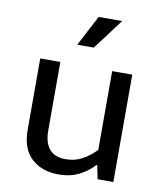

<svg xmlns="http://www.w3.org/2000/svg" viewBox="-80 -755 699 828"><g transform="rotate(10 269.5 -340.5)"><path d="M383 -470H471V0H402L390 -59H386Q360 -30 321.5 -10.5Q283 9 232 9Q159 9 113.5 -32.5Q68 -74 68 -158V-470H156V-169Q156 -139 163.5 -118Q171 -97 183.5 -84.5Q196 -72 213 -66.5Q230 -61 250 -61Q290 -61 322 -78Q354 -95 383 -125ZM287 -556H215L285 -690H388Z"/></g></svg>

Font: Mukta Mahee
Style: Regular
Weight: 400
Designer: Shuchita Grover, Noopur Datye, Girish Dalvi, Yashodeep Gholap
Foundry: Ek Type
Version: Version 2.538;PS 1.000;hotconv 16.6.51;makeotf.lib2.5.65220;